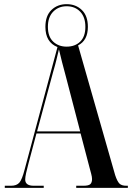

<svg xmlns="http://www.w3.org/2000/svg" viewBox="-20 -902 634 922"><path d="M3 0H190V-10H142Q101 -10 101 -40Q101 -51 105.5 -71.5Q110 -92 116 -114L155 -261H367L410 -97Q414 -82 418 -67Q422 -52 422 -42Q422 -26 414 -18Q406 -10 380 -10H346V0H594V-10H587Q564 -10 553.5 -20.5Q543 -31 533 -61L355 -684Q402 -708 402 -773Q402 -826 373 -854Q344 -882 300 -882Q256 -882 227 -854Q198 -826 198 -773Q198 -699 256 -676L98 -87Q86 -40 73 -25Q60 -10 33 -10H3ZM300 -678Q261 -678 235.5 -702Q210 -726 210 -773Q210 -820 235.5 -846Q261 -872 300 -872Q340 -872 365 -846Q390 -820 390 -773Q390 -726 365 -702Q340 -678 300 -678ZM158 -271 235 -556Q245 -590 250.5 -613Q256 -636 263 -665Q271 -631 278 -603.5Q285 -576 297 -532L365 -271Z"/></svg>

Font: Noto Serif Display Condensed Semi
Style: Regular
Weight: 600
Width: 3
Designer: Monotype Design Team
Foundry: Monotype Imaging Inc.
Version: Version 1.900